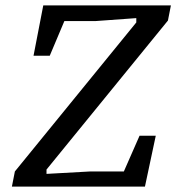

<svg xmlns="http://www.w3.org/2000/svg" viewBox="-20 -690 652 710"><path d="M24 0 35 -56 484 -607V-623L332 -612H218L164 -484H104L140 -670H612L601 -614L152 -63V-47L314 -56H438L496 -188H556L516 0Z"/></svg>

Font: Source Serif 4 Caption
Style: Italic
Weight: 400
Italic angle: -12°
Designer: Frank Grießhammer
Foundry: Adobe Systems Incorporated
Version: Version 4.004;hotconv 1.0.117;makeotfexe 2.5.65602